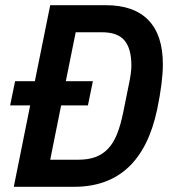

<svg xmlns="http://www.w3.org/2000/svg" viewBox="-20 -718 663 738"><path d="M96 -313H19L38 -406H114L173 -698H387Q495 -698 550.5 -640.5Q606 -583 606 -471Q606 -437 600.5 -393.5Q595 -350 584 -297Q521 0 265 0H33ZM279 -104Q318 -104 346 -114Q374 -124 395 -146Q416 -168 430 -203Q444 -238 454 -288L475 -392Q480 -415 482.5 -433.5Q485 -452 485 -466Q485 -531 458.5 -562.5Q432 -594 372 -594H271L233 -406H337L318 -313H215L173 -104Z"/></svg>

Font: IBM Plex Sans Cond SmBld
Style: Italic
Weight: 600
Width: 3
Italic angle: -11°
Designer: Mike Abbink, Paul van der Laan, Pieter van Rosmalen
Foundry: Bold Monday
Version: Version 1.3